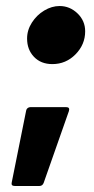

<svg xmlns="http://www.w3.org/2000/svg" viewBox="-20 -514 313 638"><path d="M70 -386Q70 -414 86 -439Q102 -464 127 -479Q152 -494 178 -494Q212 -494 237.5 -469.5Q263 -445 263 -410Q263 -366 231 -333.5Q199 -301 154 -301Q116 -301 93 -325Q70 -349 70 -386ZM19 92 67 -147Q68 -152 72 -155Q76 -158 81 -158H200Q213 -158 209 -145L125 94Q121 104 111 104H29Q16 104 19 92Z"/></svg>

Font: Barlow Semi Condensed ExtraBold
Style: Italic
Weight: 800
Width: 4
Italic angle: -7°
Designer: Jeremy Tribby
Foundry: Tribby Type
Version: Version 1.408